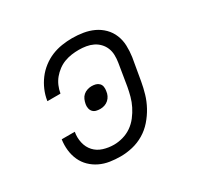

<svg xmlns="http://www.w3.org/2000/svg" viewBox="-124 -679 847 827"><g transform="rotate(-30 300.0 -265.0)"><path d="M254 8Q227 8 201 4Q175 0 152 -11Q129 -22 111 -39.5Q93 -57 82.5 -80Q72 -103 69 -129.5Q66 -156 70 -183H135Q130 -156 136 -129.5Q142 -103 159 -84.5Q176 -66 201.5 -58Q227 -50 254 -50Q276 -50 299 -56.5Q322 -63 341.5 -76.5Q361 -90 376 -109.5Q391 -129 401.5 -150Q412 -171 418 -193Q424 -215 428 -237L446 -347Q449 -366 448.5 -384Q448 -402 441.5 -418Q435 -434 423 -446.5Q411 -459 395.5 -466.5Q380 -474 362 -477Q344 -480 326 -480Q308 -480 290 -477.5Q272 -475 254.5 -468.5Q237 -462 221.5 -450.5Q206 -439 194 -424.5Q182 -410 174.5 -392.5Q167 -375 164 -357Q164 -357 163.5 -356.5Q163 -356 163 -356H99Q99 -357 99 -357.5Q99 -358 99 -358Q103 -384 113.5 -408.5Q124 -433 140 -454.5Q156 -476 178 -493Q200 -510 224.5 -520Q249 -530 275 -534Q301 -538 326 -538Q354 -538 381 -533.5Q408 -529 431.5 -518Q455 -507 473.5 -488.5Q492 -470 502 -445.5Q512 -421 513 -393.5Q514 -366 510 -338L491 -228Q486 -199 477.5 -170Q469 -141 454 -113.5Q439 -86 418 -62Q397 -38 370 -22Q343 -6 313 1Q283 8 254 8ZM280 -213Q269 -213 259.5 -215.5Q250 -218 243.5 -225Q237 -232 235 -242.5Q233 -253 235 -263Q237 -274 241.5 -284.5Q246 -295 254.5 -302.5Q263 -310 274 -313.5Q285 -317 295 -317Q306 -317 315.5 -314.5Q325 -312 332 -305Q339 -298 340.5 -287.5Q342 -277 340 -267Q339 -256 334 -245.5Q329 -235 320.5 -227.5Q312 -220 301.5 -216.5Q291 -213 280 -213Z"/></g></svg>

Font: Iosevka Slab LtExObl
Style: Regular
Weight: 300
Width: 7
Italic angle: -9°
Monospace: yes
Designer: Belleve Invis
Foundry: Belleve Invis
Version: Version 11.1.0; ttfautohint (v1.8.3)